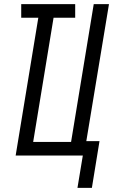

<svg xmlns="http://www.w3.org/2000/svg" viewBox="-20 -755 549 932"><path d="M356 157 382 0H56L166 -669H83V-735H345V-669H240L141 -66H325L435 -735H509L399 -70H463L426 157Z"/></svg>

Font: Iosevka Term Curly
Style: Italic
Weight: 400
Italic angle: -9°
Designer: Belleve Invis
Foundry: Belleve Invis
Version: Version 32.3.0